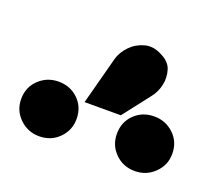

<svg xmlns="http://www.w3.org/2000/svg" viewBox="-113 -991 496 443"><g transform="rotate(20 135.5 -769.0)"><path d="M86 -695Q86 -724 66.5 -743Q47 -762 18 -762Q-10 -762 -30 -743Q-50 -724 -50 -695Q-50 -667 -30 -647.5Q-10 -628 18 -628Q47 -628 66.5 -647.5Q86 -667 86 -695ZM321 -695Q321 -724 301 -743Q281 -762 253 -762Q224 -762 204.5 -743Q185 -724 185 -695Q185 -667 204.5 -647.5Q224 -628 253 -628Q281 -628 301 -647.5Q321 -667 321 -695ZM231 -805Q242 -819 246 -837.5Q250 -856 244.5 -874Q239 -892 218 -902Q196 -914 175.5 -908.5Q155 -903 140.5 -888Q126 -873 121 -855L90 -738H179Z"/></g></svg>

Font: Advent Pro Black
Style: Regular
Weight: 900
Version: Version 3.000